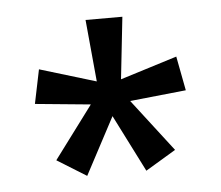

<svg xmlns="http://www.w3.org/2000/svg" viewBox="-35 -799 461 401"><g transform="rotate(-5 195.5 -598.5)"><path d="M234.9 -761.2 220.7 -631.3 339.8 -668.5 353.5 -596.7 235.8 -584.5 320.3 -474.6 256.8 -436.5 196.3 -556.2 132.8 -436.5 71.3 -474.6 153.3 -584.5 37.1 -595.7 51.8 -667 169.9 -631.3 157.7 -761.2Z"/></g></svg>

Font: Open Sans Condensed
Style: Regular
Weight: 400
Width: 3
Designer: Monotype Design Team
Foundry: Monotype Imaging Inc.
Version: Version 3.000